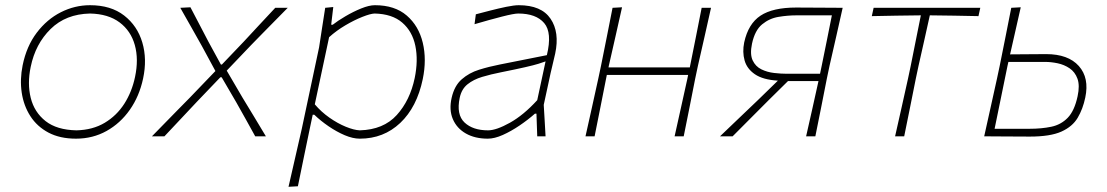

<svg xmlns="http://www.w3.org/2000/svg" viewBox="-20 -524 4256 738"><path d="M272 9Q210.5 9 166.5 -14.2Q122.5 -37.5 96.8 -77.5Q71 -117.5 63.5 -168Q56 -218.5 67 -273Q82 -346.5 121.2 -398.2Q160.5 -450 214 -477Q267.5 -504 326 -504Q406 -504 457 -464.5Q508 -425 527 -360.8Q546 -296.5 530 -222Q515.5 -154 479 -102Q442.5 -50 389.5 -20.5Q336.5 9 272 9ZM274 -23Q336.5 -24.5 382.5 -52Q428.5 -79.5 457.8 -125.2Q487 -171 499 -228Q513.5 -296 498.2 -350.8Q483 -405.5 439.5 -438Q396 -470.5 326 -472Q233 -470 174.5 -412.5Q116 -355 98 -267Q84.5 -202.5 98.2 -147.5Q112 -92.5 155.2 -58.5Q198.5 -24.5 274 -23Z M564 0Q596 -32.5 619.5 -56.8Q643 -81 664.2 -102.5Q685.5 -124 710 -149L808 -251L756 -347Q734.5 -385.5 716.5 -417.2Q698.5 -449 673 -494L712 -496Q731.5 -459 748 -427.2Q764.5 -395.5 781 -364L829 -276H833L917 -364Q948.5 -398 976.2 -427.8Q1004 -457.5 1038 -494H1086Q1054.5 -462 1032 -439.2Q1009.5 -416.5 989.5 -396Q969.5 -375.5 945.5 -351L851.5 -252.5L912 -149Q934 -113 954.2 -79.5Q974.5 -46 1002 0H961Q941 -36.5 924.5 -66Q908 -95.5 888 -131L832 -227H827L737 -133Q703.5 -97 675 -67Q646.5 -37 612 0Z M1089 194Q1102 138 1114 84.8Q1126 31.5 1140 -29L1206.5 -342Q1212 -378 1218 -417Q1224 -456 1230 -494L1261 -497L1253 -429H1259Q1278 -444 1307.8 -461.5Q1337.5 -479 1368.2 -491.5Q1399 -504 1421 -504Q1497.5 -504 1543.5 -464.2Q1589.5 -424.5 1605 -359.8Q1620.5 -295 1605 -220Q1582.5 -112 1518.5 -51.5Q1454.5 9 1363 9Q1336.5 9 1305.2 -4.2Q1274 -17.5 1243.2 -38.5Q1212.5 -59.5 1188 -83H1182L1170.5 -28.5Q1158 32 1147.2 83.8Q1136.5 135.5 1125 192ZM1363 -23Q1454 -25.5 1505 -81.8Q1556 -138 1574 -224Q1588 -292 1576.5 -347.8Q1565 -403.5 1526.2 -437Q1487.5 -470.5 1420 -472Q1404 -471.5 1373 -459.2Q1342 -447 1307.2 -426.5Q1272.5 -406 1245 -381L1190 -123Q1214.5 -94 1246.2 -71.8Q1278 -49.5 1309.2 -36.8Q1340.5 -24 1363 -23Z M1855 9Q1805.5 9 1770.5 -11Q1735.5 -31 1720.5 -66.5Q1705.5 -102 1716 -148Q1726.5 -194.5 1754.8 -219.2Q1783 -244 1821.5 -256Q1860 -268 1901 -276L2082 -312Q2103 -398.5 2071.8 -435.2Q2040.5 -472 1972 -472Q1955.5 -472 1909.5 -460.2Q1863.5 -448.5 1804 -431L1809 -469Q1831.5 -475 1863.5 -483.2Q1895.5 -491.5 1926 -497.8Q1956.5 -504 1974 -504Q2061 -504 2096.2 -452Q2131.5 -400 2114 -318Q2109.5 -297 2103 -271Q2096.5 -245 2089.5 -211L2070 -121Q2072 -89.5 2073.5 -61.8Q2075 -34 2077 0H2045L2042 -87H2036Q2009.5 -63.5 1977 -41.5Q1944.5 -19.5 1912.5 -5.2Q1880.5 9 1855 9ZM1856 -23Q1887.5 -23 1940 -52.2Q1992.5 -81.5 2045 -139L2077 -288Q2066.5 -284 2049.5 -278.8Q2032.5 -273.5 1998.8 -265.8Q1965 -258 1905 -246Q1867 -238.5 1833.5 -228.5Q1800 -218.5 1777 -200Q1754 -181.5 1747 -148Q1733.5 -83.5 1765.5 -53.2Q1797.5 -23 1856 -23Z M2230.5 0Q2243 -56 2254.8 -109Q2266.5 -162 2279.5 -221L2290 -270.5Q2302.5 -332.5 2313 -385.2Q2323.5 -438 2334.5 -494L2371 -496Q2358.5 -439.5 2346.2 -385.8Q2334 -332 2320 -270.5L2319 -265H2631.5L2632.5 -270.5Q2645 -332.5 2655.5 -385.2Q2666 -438 2677 -494H2713Q2700.5 -437.5 2688.5 -384.8Q2676.5 -332 2662.5 -270.5L2652 -221Q2640 -160.5 2629.8 -108.5Q2619.5 -56.5 2608 0H2573Q2585.5 -56 2597.2 -109Q2609 -162 2622 -221L2625 -236H2312.5L2309.5 -221Q2297.5 -160.5 2287.2 -108.5Q2277 -56.5 2265.5 0Z M2747.5 0Q2784.5 -35.5 2821.5 -70.8Q2858.5 -106 2894 -140L2970 -214Q2912.5 -217.5 2881.8 -238.5Q2851 -259.5 2842 -291.8Q2833 -324 2840.5 -361Q2856 -432.5 2903.2 -463.8Q2950.5 -495 3040 -495Q3085.5 -495 3136.5 -494.5Q3187.5 -494 3219 -494Q3206.5 -438 3194.5 -385Q3182.5 -332 3168.5 -271L3158 -221Q3146 -160.5 3135.8 -108.5Q3125.5 -56.5 3114 0H3078.5Q3091.5 -57 3101.8 -103.2Q3112 -149.5 3125.5 -210L3126 -212.5H3009L2935 -139.5Q2901 -105.5 2865.5 -69.8Q2830 -34 2796 0ZM3003.5 -240.5H3132L3138.5 -271.5Q3149 -323.5 3158.5 -370Q3168 -416.5 3177.5 -465H3040.5Q3008 -465 2972.8 -459.2Q2937.5 -453.5 2909.5 -430.5Q2881.5 -407.5 2870.5 -356Q2862 -315.5 2873 -292Q2884 -268.5 2906.5 -257.5Q2929 -246.5 2955.5 -243.5Q2982 -240.5 3003.5 -240.5Z M3420.5 0Q3433.5 -57 3445 -108.8Q3456.5 -160.5 3470 -221L3480.5 -270.5Q3491 -323.5 3500.5 -370.5Q3510 -417.5 3519.5 -465H3517.5Q3472.5 -464.5 3425 -463.8Q3377.5 -463 3331 -462L3338 -494H3748L3741 -462Q3695.5 -463 3648.2 -463.8Q3601 -464.5 3556.5 -465H3554Q3543.5 -417 3533 -370.5Q3522.5 -324 3510.5 -270.5L3500 -221Q3488 -161 3477.5 -108.5Q3467 -56 3455.5 0Z M3763 0Q3775.5 -56 3787.2 -109Q3799 -162 3812 -221L3822.5 -270.5Q3835 -332.5 3845.5 -385.2Q3856 -438 3867 -494L3903.5 -496Q3893 -450 3883.2 -406.2Q3873.5 -362.5 3862.5 -315Q3892 -315 3930 -315.5Q3968 -316 4001 -316Q4086 -316 4126.8 -270.2Q4167.5 -224.5 4151.5 -149Q4142.5 -105.5 4122.5 -71.5Q4102.5 -37.5 4059.8 -18.2Q4017 1 3938.5 1Q3888.5 1 3841.2 0.5Q3794 0 3763 0ZM3803 -29H3937.5Q3983.5 -29 4020.8 -36.8Q4058 -44.5 4084 -71.2Q4110 -98 4122 -154Q4131 -195.5 4121.5 -221.5Q4112 -247.5 4091.2 -261.5Q4070.5 -275.5 4045.2 -280.8Q4020 -286 3998 -286H3856Q3854 -278 3852.5 -270.5Q3840.5 -212 3827.2 -147Q3814 -82 3803 -29Z"/></svg>

Font: Commissioner Loud Thin
Style: Italic
Weight: 100
Italic angle: -12°
Designer: Kostas Bartsokas
Foundry: Kostas Bartsokas
Version: Version 1.000; ttfautohint (v1.8.3)